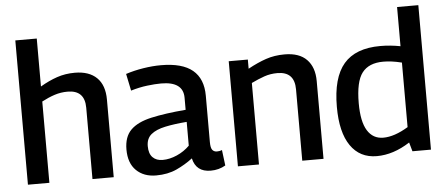

<svg xmlns="http://www.w3.org/2000/svg" viewBox="-50 -855 2281 981"><g transform="rotate(-5 1090.5 -365.0)"><path d="M57 0V-740H167V-494Q211 -520 253.5 -534.5Q296 -549 345 -549Q418 -549 457.5 -510.5Q497 -472 497 -398V0H388V-366Q388 -456 300 -456Q265 -456 233 -445.5Q201 -435 167 -417V0Z M574 -135Q574 -200 609 -235Q644 -270 715 -286Q786 -302 893 -311V-373Q893 -456 780 -456Q749 -456 708 -451Q667 -446 624 -433L606 -520Q649 -534 696.5 -541.5Q744 -549 787 -549Q896 -549 949 -505Q1002 -461 1002 -374V-136Q1002 -106 1010.5 -95.5Q1019 -85 1034 -85Q1039 -85 1046 -86Q1053 -87 1060 -90L1070 -10Q1036 10 994 10Q919 10 903 -61Q865 -32 819.5 -11Q774 10 714 10Q651 10 612.5 -27.5Q574 -65 574 -135ZM684 -143Q684 -104 703 -85Q722 -66 754 -66Q790 -66 827.5 -82.5Q865 -99 893 -127V-249Q829 -244 782 -234Q735 -224 709.5 -203Q684 -182 684 -143Z M1134 0V-539H1232V-492Q1281 -519 1325 -534Q1369 -549 1421 -549Q1496 -549 1534.5 -509.5Q1573 -470 1573 -399V0H1464V-366Q1464 -457 1376 -457Q1340 -457 1308.5 -446Q1277 -435 1242 -418V0Z M2029 1 2016 -45Q1931 10 1846 10Q1759 10 1711.5 -59Q1664 -128 1664 -258Q1664 -408 1724.5 -478.5Q1785 -549 1912 -549Q1963 -549 2015 -539V-740H2124V1ZM2015 -124V-455Q1987 -462 1964 -465Q1941 -468 1920 -468Q1846 -468 1811.5 -423Q1777 -378 1777 -267Q1777 -173 1805.5 -127Q1834 -81 1887 -81Q1944 -81 2015 -124Z"/></g></svg>

Font: Georama Medium
Style: Regular
Weight: 500
Designer: Jean-Baptiste Levee
Foundry: Production Type
Version: Version 1.000